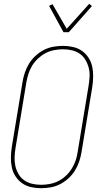

<svg xmlns="http://www.w3.org/2000/svg" viewBox="-20 -985 540 1013"><path d="M196 8Q169 8 143 2Q117 -4 96.5 -18.5Q76 -33 62 -54.5Q48 -76 42.5 -101.5Q37 -127 37.5 -154Q38 -181 42 -208L99 -553Q103 -578 111.5 -603Q120 -628 134 -650.5Q148 -673 168.5 -691.5Q189 -710 212.5 -722Q236 -734 262 -738.5Q288 -743 313 -743Q340 -743 366 -737Q392 -731 412.5 -716.5Q433 -702 447 -680.5Q461 -659 466.5 -633.5Q472 -608 471.5 -581Q471 -554 467 -527L410 -182Q406 -157 397.5 -132Q389 -107 375 -84.5Q361 -62 340.5 -43.5Q320 -25 296.5 -13Q273 -1 247 3.5Q221 8 196 8ZM197 -10Q219 -10 243 -14.5Q267 -19 288.5 -30Q310 -41 328 -58Q346 -75 359 -96Q372 -117 379.5 -139.5Q387 -162 390 -185L447 -530Q451 -554 452.5 -578.5Q454 -603 448.5 -625.5Q443 -648 431.5 -668Q420 -688 401.5 -701Q383 -714 360 -719.5Q337 -725 312 -725Q290 -725 266 -720.5Q242 -716 221 -705Q200 -694 181.5 -677Q163 -660 150 -639Q137 -618 130 -595.5Q123 -573 119 -550L62 -205Q58 -181 57 -156.5Q56 -132 61 -109.5Q66 -87 77.5 -67Q89 -47 107.5 -34Q126 -21 149 -15.5Q172 -10 197 -10ZM315 -815 239 -954 257 -963 332 -833 451 -965 465 -953 343 -815Z"/></svg>

Font: Iosevka SS18 Thin
Style: Italic
Weight: 100
Italic angle: -9°
Monospace: yes
Designer: Belleve Invis
Foundry: Belleve Invis
Version: Version 25.1.1; ttfautohint (v1.8.4)